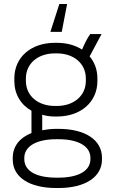

<svg xmlns="http://www.w3.org/2000/svg" viewBox="-20 -741 569 964"><path d="M317 -721H278L233 -581H290ZM52 -334C52 -269 84 -215 138 -185V-73C79 -50 44 -6 44 51V60C44 149 128 203 262 203H274C407 203 492 148 492 60V51C492 -39 407 -94 274 -94H262C236 -94 213 -91 192 -87V-165C211 -159 233 -156 255 -156H266C386 -156 469 -229 469 -334V-348C469 -391 455 -428 430 -458L490 -570H433C415 -544 404 -520 392 -492C358 -514 315 -526 266 -526H255C135 -526 52 -453 52 -348ZM110 -347C110 -422 170 -473 256 -473H265C352 -473 411 -421 411 -347V-335C411 -261 352 -209 265 -209H256C170 -209 110 -260 110 -335ZM102 52C102 -6 162 -42 263 -42H273C375 -42 434 -6 434 52V58C434 116 375 151 273 151H263C161 151 102 117 102 58Z"/></svg>

Font: Fixel Text Light
Style: Regular
Weight: 300
Width: 4
Designer: AlfaBravo + MacPaw
Foundry: Kyrylo Tkachov, Marchela Mozhyna, Serhii Makarenko, Maria Weinstein, Zakhar Kryvoshyya
Version: Version 1.211